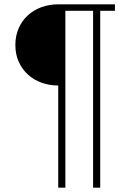

<svg xmlns="http://www.w3.org/2000/svg" viewBox="-20 -718 645 887"><path d="M249 -323Q208 -323 172 -336Q136 -349 109 -373.5Q82 -398 66.5 -432.5Q51 -467 51 -510Q51 -553 66.5 -588Q82 -623 109 -647.5Q136 -672 172 -685Q208 -698 249 -698H511V-668H443V149H410V-668H282V149H249Z"/></svg>

Font: IBM Plex Sans Devanagari ExtraLight
Style: Regular
Weight: 200
Designer: Mike Abbink, Paul van der Laan, Pieter van Rosmalen, Erin McLaughlin
Foundry: Bold Monday
Version: Version 1.1